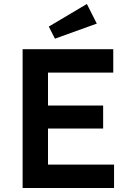

<svg xmlns="http://www.w3.org/2000/svg" viewBox="-20 -948 664 968"><path d="M94 0V-700H551V-582H222V-416H500V-300H222V-118H555V0ZM257 -753 226 -814 418 -928 468 -829Z"/></svg>

Font: Readex Pro Medium
Style: Regular
Weight: 500
Designer: Bonnie Shaver-Troup, Thomas Jockin
Foundry: Lexend
Version: Version 1.204; ttfautohint (v1.8.4.7-5d5b)